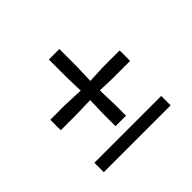

<svg xmlns="http://www.w3.org/2000/svg" viewBox="-130 -718 887 887"><g transform="rotate(-45 313.5 -274.0)"><path d="M279 -112V-192.5L281.5 -280L186 -277.5H87V-346H186L281.5 -342L279 -431.5V-547.5H347.5V-431.5L344.5 -342L427 -346H540V-277.5H427L344.5 -280L347.5 -192.5V-112ZM90.5 0V-61.5H527V0Z"/></g></svg>

Font: Merriweather 48pt
Style: Regular
Weight: 400
Version: Version 2.100